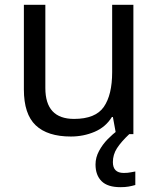

<svg xmlns="http://www.w3.org/2000/svg" viewBox="-20 -556 658 796"><path d="M533 -536V0H461L448 -71H444Q418 -29 372 -9.5Q326 10 274 10Q177 10 128 -36.5Q79 -83 79 -185V-536H168V-191Q168 -63 287 -63Q376 -63 410.5 -113Q445 -163 445 -257V-536ZM448 116Q448 161 493 161Q510 161 521.5 158.5Q533 156 541 155V211Q527 215 513 217.5Q499 220 479 220Q426 220 401 195Q376 170 376 126Q376 97 390.5 70Q405 43 426.5 21Q448 -1 468 -15L516 0Q482 32 465 58.5Q448 85 448 116Z"/></svg>

Font: Noto Sans Tagbanwa
Style: Regular
Weight: 400
Designer: Monotype Design Team
Foundry: Monotype Imaging Inc.
Version: Version 2.001; ttfautohint (v1.8.4.7-5d5b)